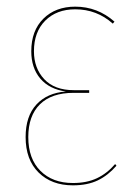

<svg xmlns="http://www.w3.org/2000/svg" viewBox="-20 -548 401 577"><path d="M324 -483 319 -477Q271 -520 206 -520Q150 -520 116 -486Q82 -452 82 -394Q82 -343 113 -310Q144 -277 202 -277H248V-269H201Q135 -269 100 -234.5Q65 -200 65 -136Q65 -71 101.5 -34.5Q138 2 199 2Q241 2 271.5 -12.5Q302 -27 326 -55L330 -50Q305 -21 274 -6Q243 9 199 9Q135 9 96 -29.5Q57 -68 57 -136Q57 -199 89.5 -234Q122 -269 178 -273Q128 -280 101 -312Q74 -344 74 -394Q74 -456 110.5 -492Q147 -528 206 -528Q273 -528 324 -483Z"/></svg>

Font: Fira Sans Compressed Eight
Style: Regular
Weight: 100
Width: 1
Designer: bBox Type GmbH & Carrois Corporate GbR & Edenspiekermann AG
Foundry: bBox Type GmbH & Carrois Corporate GbR & Edenspiekermann AG
Version: Version 4.301